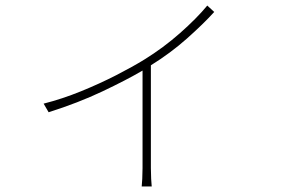

<svg xmlns="http://www.w3.org/2000/svg" viewBox="-20 -604 1040 691"><path d="M137 -231Q204 -248 271.5 -275.5Q339 -303 398.5 -333.5Q458 -364 500 -390Q568 -432 628 -485Q688 -538 726 -584L751 -561Q712 -518 653 -465.5Q594 -413 523 -369V1Q523 20 524 39.5Q525 59 526 67H490Q491 59 492 39.5Q493 20 493 1V-350Q435 -316 348.5 -275Q262 -234 155 -200Z"/></svg>

Font: Source Han Sans SC ExtraLight
Style: Regular
Weight: 250
Designer: Ryoko NISHIZUKA 西塚涼子 (kana, bopomofo & ideographs); Paul D. Hunt (Latin, Greek & Cyrillic); Sandoll Communications 산돌커뮤니
Foundry: Adobe
Version: Version 2.004;hotconv 1.0.118;makeotfexe 2.5.65603